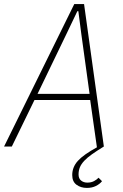

<svg xmlns="http://www.w3.org/2000/svg" viewBox="-40 -718 603 941"><path d="M324 -698H372L469 0Q435 21 411.5 37.5Q388 54 373 70Q358 86 351.5 102Q345 118 345 137Q345 157 357.5 167Q370 177 388 177Q407 177 421 169.5Q435 162 443 153L460 170Q449 184 430 193.5Q411 203 386 203Q356 203 335 187.5Q314 172 314 140Q314 101 341.5 70.5Q369 40 435 4L402 -228H129L18 0H-20ZM359 -548 344 -663H339L284 -548L144 -258H399Z"/></svg>

Font: IBM Plex Sans Condensed ExtraLight
Style: Italic
Weight: 200
Width: 3
Italic angle: -11°
Designer: Mike Abbink, Paul van der Laan, Pieter van Rosmalen
Foundry: Bold Monday
Version: Version 1.3